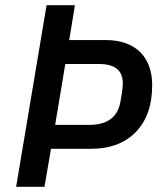

<svg xmlns="http://www.w3.org/2000/svg" viewBox="-20 -718 640 738"><path d="M42 0 159 -698H268L246 -564H386Q431 -564 464.5 -551.5Q498 -539 520.5 -516Q543 -493 554 -461Q565 -429 565 -391Q565 -276 502.5 -211Q440 -146 328 -146H176L151 0ZM192 -238H323Q428 -238 443 -328L449 -364Q450 -369 451 -379Q452 -389 452 -398Q452 -472 361 -472H231Z"/></svg>

Font: IBM Plex Mono Medium
Style: Italic
Weight: 500
Italic angle: -9°
Monospace: yes
Designer: Mike Abbink, Paul van der Laan, Pieter van Rosmalen
Foundry: Bold Monday
Version: Version 2.3